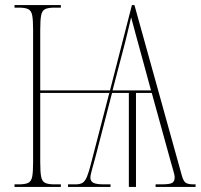

<svg xmlns="http://www.w3.org/2000/svg" viewBox="-20 -734 788 754"><path d="M37 0V-10H54Q79 -10 91 -16Q103 -22 106.5 -40.5Q110 -59 110 -98V-616Q110 -655 106.5 -673.5Q103 -692 91 -698Q79 -704 54 -704H37V-714H219V-704H194Q169 -704 157 -698Q145 -692 141.5 -673.5Q138 -655 138 -616V-379H412L498 -714H508L694 -45Q700 -23 709 -16.5Q718 -10 741 -10H748V0H591V-10H614Q647 -10 656.5 -16Q666 -22 666 -38Q666 -46 660.5 -64Q655 -82 650 -101L576 -369H514V0H486V-369H420L355 -118Q350 -98 342.5 -72.5Q335 -47 335 -36Q335 -23 346 -16.5Q357 -10 389 -10H414V0H247V-10H277Q294 -10 304 -16Q314 -22 321.5 -40Q329 -58 338 -94L410 -372L408 -369H138V-98Q138 -59 141.5 -40.5Q145 -22 157 -16Q169 -10 194 -10H219V0ZM422 -379H573L542 -493Q523 -561 513 -599Q503 -637 495 -666Q488 -636 479 -598.5Q470 -561 456 -509Z"/></svg>

Font: Noto Serif Display ExtraCondensed Thin
Style: Regular
Weight: 100
Width: 2
Designer: Monotype Design Team
Foundry: Monotype Imaging Inc.
Version: Version 2.009